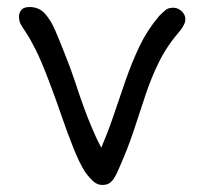

<svg xmlns="http://www.w3.org/2000/svg" viewBox="-20 -516 578 546"><path d="M271 10Q258 10 247 1Q236 -8 222 -27Q206 -52 189 -94.5Q172 -137 154.5 -188Q137 -239 119 -286Q97 -344 81 -375.5Q65 -407 54.5 -422.5Q44 -438 39 -447Q34 -456 34 -469Q34 -480 41 -488Q48 -496 64 -496Q91 -496 108 -477Q125 -458 137.5 -428.5Q150 -399 163 -366Q182 -319 200 -264Q218 -209 239 -158Q253 -124 268 -96Q286 -138 300 -179Q319 -235 337 -287Q355 -339 377 -385Q399 -431 433 -471Q444 -482 451.5 -488Q459 -494 473 -494Q482 -494 490 -489Q498 -484 502.5 -477Q507 -470 507 -462Q507 -453 503 -445.5Q499 -438 494 -431Q455 -386 432.5 -340.5Q410 -295 394 -246.5Q378 -198 360 -143.5Q342 -89 313 -25Q304 -6 295 2Q286 10 271 10Z"/></svg>

Font: Shantell Sans Light Light
Style: Regular
Weight: 300
Version: Version 1.008;[ac192a2d6]